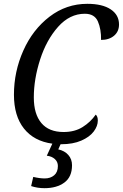

<svg xmlns="http://www.w3.org/2000/svg" viewBox="-20 -745 643 1005"><path d="M603 -617Q603 -580 577 -558Q551 -536 509 -536Q510 -592 492.5 -632.5Q475 -673 424 -673Q345 -673 284 -604.5Q223 -536 190 -433.5Q157 -331 157 -235Q157 -148 196.5 -101Q236 -54 313 -54Q371 -54 412.5 -80Q454 -106 481 -145Q492 -136 492 -114Q492 -85 470.5 -56.5Q449 -28 405.5 -9Q362 10 300 10H297L285 37Q318 44 337.5 66Q357 88 357 120Q357 181 317 210.5Q277 240 213 240Q176 240 143 229L154 181Q188 189 214 189Q244 189 263.5 172.5Q283 156 283 124Q283 102 267 87.5Q251 73 225 70L254 7Q158 -6 105.5 -72Q53 -138 53 -249Q53 -370 102 -480Q151 -590 239 -657.5Q327 -725 437 -725Q516 -725 559.5 -696Q603 -667 603 -617Z"/></svg>

Font: Noto Serif Narrow
Style: Italic
Weight: 400
Width: 4
Italic angle: -12°
Designer: Monotype Design Team
Foundry: Monotype Imaging Inc.
Version: Version 1.001